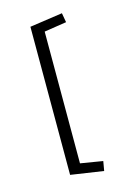

<svg xmlns="http://www.w3.org/2000/svg" viewBox="-103 -588 542 763"><g transform="rotate(-15 168.5 -206.5)"><path d="M229 118.2 94.2 98.1V-511.2L229 -530.8L235.8 -492.2L144 -478V64L235.8 79.1Z"/></g></svg>

Font: Scheherazade Rohingya
Style: Regular
Weight: 400
Designer: SIL International
Foundry: SIL International
Version: Version 2.000 (build 440/429)